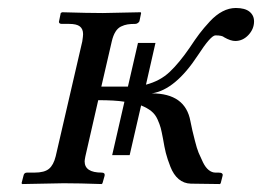

<svg xmlns="http://www.w3.org/2000/svg" viewBox="-20 -462 659 483"><path d="M306.2 -71.8H262.2L293 -206.1Q269 -210 227.1 -210L194.8 -68.8Q192.9 -59.1 192.9 -56.2Q192.9 -27.8 235.8 -27.8Q244.6 -27.8 243.2 -20L237.8 -1L235.8 1Q179.2 -1 140.1 -1L36.1 1L34.2 -1L39.1 -20Q40.5 -27.8 47.9 -27.8H66.9Q91.8 -27.8 103.3 -37.4Q114.7 -46.9 120.1 -68.8L187 -357.9Q189 -371.6 189 -376Q189 -389.2 180.9 -395.5Q172.9 -401.9 153.8 -401.9H134.8Q130.9 -401.9 129.2 -404.3Q127.4 -406.7 128.9 -410.2L132.8 -429.2L136.2 -431.2Q202.6 -429.2 238.8 -429.2L334 -431.2L335 -429.2L331.1 -410.2Q330.6 -406.7 327.1 -404.3Q323.7 -401.9 320.8 -401.9Q308.6 -401.9 300.8 -400.6Q293 -399.4 284.4 -395.3Q275.9 -391.1 270.3 -381.8Q264.6 -372.6 261.2 -357.9L234.9 -244.1H301.8L327.1 -354H371.1L347.2 -249Q382.8 -258.3 407 -281.2Q431.2 -304.2 457 -341.8Q471.2 -363.3 481.7 -377.2Q492.2 -391.1 507.8 -408Q523.4 -424.8 539.8 -433.3Q556.2 -441.9 573.2 -441.9Q596.2 -441.9 607.7 -432.6Q619.1 -423.3 619.1 -408.2Q619.1 -389.2 605 -374Q590.8 -358.9 571.8 -358.9Q560.1 -358.9 543.9 -368.2Q539.1 -373 522 -373Q510.3 -373 478 -323.2Q420.9 -235.8 361.8 -227.1Q446.3 -227.1 459 -157.2Q461.9 -142.1 463.9 -134Q465.8 -126 470.5 -107.4Q475.1 -88.9 479.7 -77.6Q484.4 -66.4 490.7 -53.5Q497.1 -40.5 505.1 -34.2Q513.2 -27.8 522 -27.8H529.8Q532.7 -27.8 535.2 -27.3Q537.6 -26.9 539.3 -24.9Q541 -22.9 540 -20L535.2 -1L533.2 1L460 0Q442.4 -0.5 429.4 -11.5Q416.5 -22.5 408.7 -42.5Q400.9 -62.5 397.2 -77.1Q393.6 -91.8 390.1 -112.8Q386.7 -130.9 384.3 -140.1Q381.8 -149.4 376.2 -161.9Q370.6 -174.3 360.6 -182.4Q350.6 -190.4 335 -196.8Z"/></svg>

Font: Common Serif
Style: Bold Italic
Weight: 700
Italic angle: -12°
Designer: Philipp H. Poll, Khaled Hosny
Foundry: Stefan Peev, Context Ltd.
Version: Version 1.026